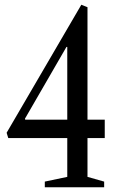

<svg xmlns="http://www.w3.org/2000/svg" viewBox="-20 -792 502 812"><path d="M169.5 0V-24L264.5 -44V-208H15L8 -230.5L324 -772L350 -761.5V-286H423V-208H350V-44L420.5 -24V0ZM86.5 -286H264.5V-593.5H261L85.5 -290Z"/></svg>

Font: Libre Caslon Condensed
Style: Regular
Weight: 400
Designer: Pablo Impallari, Rodrigo Fuenzalida, Katja Schimmel, Ertekin Erdin
Foundry: Pablo Impallari, Rodrigo Fuenzalida
Version: Version 2.000; ttfautohint (v1.8.4.7-5d5b);gftools[0.9.33]